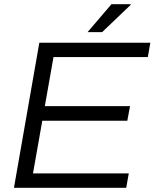

<svg xmlns="http://www.w3.org/2000/svg" viewBox="-20 -888 731 908"><path d="M46 0 166 -686H691L679 -618H233L192 -386H595L582 -317H180L136 -68H589L577 0ZM394 -736 507 -868H598V-865L463 -736Z"/></svg>

Font: Archivo SemiBold Light
Style: Italic
Weight: 300
Italic angle: -10°
Version: Version 2.001